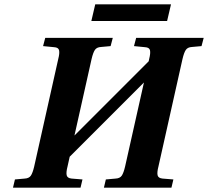

<svg xmlns="http://www.w3.org/2000/svg" viewBox="-20 -867 961 887"><path d="M402 -770 420 -847H770L752 -770ZM40 0 49 -38 94 -42Q114 -43 122.5 -55.5Q131 -68 138 -98L249 -594Q256 -621 253 -634.5Q250 -648 230 -649L179 -654L189 -692H501L491 -654L447 -650Q427 -649 418.5 -636.5Q410 -624 403 -594L324 -241L667 -584L669 -594Q676 -621 673 -634.5Q670 -648 650 -649L599 -654L609 -692H921L911 -654L867 -650Q847 -649 838.5 -636.5Q830 -624 823 -594L712 -98Q705 -71 708 -57.5Q711 -44 731 -42L781 -38L772 0H460L469 -38L514 -42Q534 -43 542.5 -55.5Q551 -68 558 -98L645 -486L302 -143L292 -98Q285 -71 288 -57.5Q291 -44 311 -42L361 -38L352 0Z"/></svg>

Font: Lingua Franca
Style: Bold Italic
Weight: 700
Italic angle: -13°
Version: Version 1.19